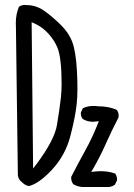

<svg xmlns="http://www.w3.org/2000/svg" viewBox="-20 -769 540 776"><path d="M452.6 -39.1Q453.1 -41 453.1 -45.2Q453.1 -49.3 451.4 -55.4Q449.7 -61.5 445.8 -67.4Q419.4 -77.1 388.2 -77.1Q376 -77.1 363.3 -75.7L348.6 -74.2L356 -86.4Q385.3 -137.2 408.4 -189.5Q431.6 -241.7 459 -294.4Q459.5 -298.3 459.5 -301.8Q459.5 -315.4 451.7 -325.2Q418.5 -339.4 377.9 -339.4H377.4Q366.7 -340.8 357.4 -340.8Q334 -340.8 314.9 -331.5L307.1 -315.4Q306.6 -313.5 306.6 -310.5Q306.6 -307.6 307.6 -303.7Q308.6 -294.9 314.5 -288.1Q332.5 -276.9 355.5 -276.9Q361.3 -276.9 367.2 -277.8L379.4 -279.3L375 -268.1Q353.5 -212.9 324.2 -160.2Q294.9 -107.4 268.1 -54.7Q267.6 -52.7 267.6 -50.8Q267.6 -36.1 275.9 -24.9Q291 -15.1 312 -13.2H420.4Q433.1 -14.6 444.3 -22.5ZM290 -349.1Q293 -377.4 293 -410.9Q293 -444.3 291 -482.4Q286.6 -560.1 272.5 -598.1Q258.3 -636.7 225.3 -668.9Q192.4 -701.2 159.4 -724.9Q126.5 -748.5 85.9 -748.5H85.4Q82.5 -749 80.3 -749Q78.1 -749 75.4 -748.8Q72.8 -748.5 69.3 -747.6Q62 -745.6 56.6 -741.7Q43.9 -711.4 43.9 -675.8Q43.9 -667.5 44.4 -658.7Q44.4 -658.2 52.2 -61Q53.7 -48.3 62 -38.6L75.2 -26.9Q84.5 -19 97.2 -17.1Q137.7 -26.9 190.4 -83.5Q244.1 -141.1 264.4 -219.2Q284.7 -297.4 290 -349.1ZM211.9 -577.1Q229 -536.1 229 -429.2Q229 -400.4 226.1 -374Q220.2 -324.2 210.2 -263.7Q200.2 -203.1 127 -105L113.8 -87.9L107.9 -679.2L118.2 -674.8Q150.9 -660.2 175.3 -633.3Q199.7 -606.4 211.9 -577.1Z"/></svg>

Font: Bakudai
Style: ExtraLight
Weight: 200
Version: Version 1.48